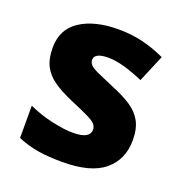

<svg xmlns="http://www.w3.org/2000/svg" viewBox="-108 -654 721 759"><g transform="rotate(20 253.0 -274.5)"><path d="M467 -166Q467 -85 410.5 -37.5Q354 10 234 10Q176 10 132.5 3Q89 -4 45 -22V-158Q93 -136 145 -124.5Q197 -113 233 -113Q271 -113 288 -123Q305 -133 305 -151Q305 -164 296.5 -174Q288 -184 262.5 -196.5Q237 -209 187 -230Q138 -251 106.5 -273Q75 -295 59.5 -325.5Q44 -356 44 -402Q44 -480 104.5 -519.5Q165 -559 265 -559Q318 -559 365 -548Q412 -537 462 -514L414 -400Q373 -418 334.5 -429Q296 -440 265 -440Q207 -440 207 -410Q207 -399 215.5 -389.5Q224 -380 248.5 -369Q273 -358 320 -338Q367 -319 400 -297.5Q433 -276 450 -245Q467 -214 467 -166Z"/></g></svg>

Font: Noto Sans Bengali ExtraBold
Style: Regular
Weight: 800
Designer: Jelle Bosma - Monotype Design Team
Foundry: Monotype Imaging Inc.
Version: Version 2.003; ttfautohint (v1.8.4.7-5d5b)